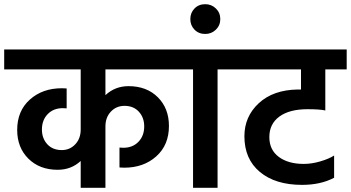

<svg xmlns="http://www.w3.org/2000/svg" viewBox="-47 -896 1674 916"><path d="M822 -565H456V-442Q502 -485 566 -485Q653 -485 706 -432Q759 -379 759 -295Q759 -204 698.5 -150Q638 -96 546 -96Q530 -96 523 -97V-192Q529 -191 541 -191Q586 -191 613.5 -219.5Q641 -248 641 -293Q641 -335 615.5 -363Q590 -391 547 -391Q508 -391 482 -363.5Q456 -336 456 -293V0H338V-128Q293 -86 228 -86Q142 -86 88.5 -139Q35 -192 35 -276Q35 -367 95.5 -421Q156 -475 248 -475Q263 -475 271 -474V-379Q265 -380 253 -380Q208 -380 180.5 -351.5Q153 -323 153 -278Q153 -236 178.5 -208Q204 -180 248 -180Q286 -180 312 -207.5Q338 -235 338 -278V-565H-27V-660H822Z M768 -565V-660H1097V-565H991V0H874V-565Z M932 -876Q962 -876 983 -855.5Q1004 -835 1004 -805Q1004 -775 983 -754.5Q962 -734 932 -734Q901 -734 881 -754.5Q861 -775 861 -805Q861 -835 881 -855.5Q901 -876 932 -876Z M1505 -565V-369Q1478 -375 1420 -375Q1334 -375 1286 -340Q1238 -305 1238 -242Q1238 -181 1283 -147.5Q1328 -114 1402 -114Q1440 -114 1481 -126Q1522 -138 1547 -154V-48Q1483 -14 1394 -14Q1267 -14 1193 -75.5Q1119 -137 1119 -246Q1119 -340 1187.5 -403.5Q1256 -467 1373 -469H1389V-565H1043V-660H1607V-565Z"/></svg>

Font: Hind SemiBold
Style: Regular
Weight: 600
Designer: Manushi Parikh, Satya Rajpurohit
Foundry: Indian Type Foundry
Version: Version 2.001;PS 1.0;hotconv 1.0.79;makeotf.lib2.5.61930; tt